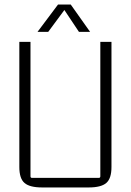

<svg xmlns="http://www.w3.org/2000/svg" viewBox="-20 -819 575 844"><path d="M291 -799 376 -679H327L263 -775L192 -679H145L235 -799ZM370 5H165Q111 5 88 -14.5Q65 -34 65 -85V-635H114V-44Q114 -37 121 -37H414Q421 -37 421 -44V-635H470V-85Q470 -34 447 -14.5Q424 5 370 5Z"/></svg>

Font: Gemunu Libre ExtraLight
Style: Regular
Weight: 200
Designer: Puspanada Ekanayake, Sola Matas, Pathum Egodawatta, Kosala Senevirathne
Foundry: mooniak
Version: Version 1.100